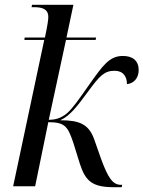

<svg xmlns="http://www.w3.org/2000/svg" viewBox="-20 -779 600 803"><path d="M458 4H489L491 -6H486C451 -6 432 -36 404 -111L373 -199C350 -261 310 -276 232 -276C273 -295 302 -333 349 -397C396 -461 416 -483 459 -483C496 -483 511 -458 511 -427C540 -430 560 -453 560 -486C560 -525 535 -545 494 -545C437 -545 410 -505 351 -422C311 -365 285 -327 260 -305C234 -284 211 -278 184 -278L256 -612H380L382 -622H258L287 -759H114L112 -749H122C157 -749 182 -741 182 -708C182 -696 179 -675 168 -622H83L82 -612H165L35 0H127L182 -268C252 -268 263 -250 286 -184L314 -94C338 -20 367 4 458 4Z"/></svg>

Font: Noto Serif Display SemiCondensed
Style: Italic
Weight: 400
Width: 4
Italic angle: -12°
Designer: Monotype Design Team
Foundry: Monotype Imaging Inc.
Version: Version 2.009